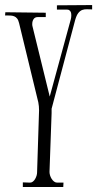

<svg xmlns="http://www.w3.org/2000/svg" viewBox="-22 -723 383 756"><path d="M256.8 -647Q257.8 -650.9 258.3 -654.8Q258.8 -658.7 258.8 -663.1Q258.8 -667 258.1 -671.1Q257.3 -675.3 255.1 -678.5Q252.9 -681.6 249.5 -683.6Q246.1 -685.5 241.2 -685.1H202.1V-702.1L340.8 -703.1V-686Q330.6 -686 321 -686.5Q311.5 -687 302.7 -684.1Q293.9 -681.2 286.6 -672.1Q279.3 -663.1 273.9 -644L181.2 -294.9V-277.8L172.9 -45.9Q172.9 -40 175 -32.7Q177.2 -25.4 181.2 -19Q185.1 -12.7 190.7 -8.3Q196.3 -3.9 203.1 -3.9H228L227.1 13.2H67.9V-4.9L96.2 -3.9Q102.5 -3.9 107.7 -8.1Q112.8 -12.2 116.5 -18.6Q120.1 -24.9 122.1 -31.7Q124 -38.6 124 -43.9L131.8 -288.1Q131.8 -305.2 128.9 -319.8L53.2 -631.8Q50.3 -644 45.4 -650.1Q40.5 -656.2 33.7 -658.9Q26.9 -661.6 17.8 -661.9Q8.8 -662.1 -2 -662.1L-1 -674.8L158.2 -672.9V-655.8H127Q115.7 -655.8 110.4 -647.9Q105 -640.1 105 -628.9Q105 -626.5 105 -624.3Q105 -622.1 106 -619.1L173.8 -342.8Z"/></svg>

Font: Bigelow Rules
Style: Regular
Weight: 400
Designer: Astigmatic (AOETI)
Foundry: Astigmatic (AOETI)
Version: Version 1.001